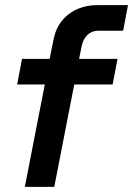

<svg xmlns="http://www.w3.org/2000/svg" viewBox="-20 -730 520 750"><path d="M362 -710H480L461 -610H364Q339 -610 322 -594Q305 -578 299 -550L289 -500H439L420 -400H270L192 0H77L155 -400H47L66 -500H174L189 -575Q201 -638 247.5 -674Q294 -710 362 -710Z"/></svg>

Font: MedMera Sans Semibold
Style: Italic
Weight: 600
Italic angle: -11°
Designer: Kasper Nordkvist
Foundry: UNCUT.wtf
Version: Version 1.300